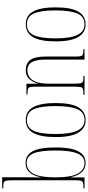

<svg xmlns="http://www.w3.org/2000/svg" viewBox="461 -1261 810 1772"><g transform="rotate(-90 866.0 -375.0)"><path d="M249 10Q196 10 163.5 -24.5Q131 -59 117 -126H115V0H14V-10H24Q53 -10 66.5 -14.5Q80 -19 84 -33.5Q88 -48 88 -77V-671Q88 -708 84 -724.5Q80 -741 66 -745.5Q52 -750 23 -750H14V-760H116V-561Q116 -535 115.5 -496Q115 -457 114 -404H116Q130 -473 162 -508.5Q194 -544 248 -544Q319 -544 355 -480Q391 -416 391 -267Q391 -162 373 -101.5Q355 -41 323 -15.5Q291 10 249 10ZM249 0Q285 0 310.5 -25.5Q336 -51 349.5 -110Q363 -169 363 -269Q363 -409 336.5 -471.5Q310 -534 249 -534Q184 -534 149.5 -473Q115 -412 115 -268Q115 -124 149.5 -62Q184 0 249 0Z M644 10Q569 10 528 -57Q487 -124 487 -267Q487 -405 525.5 -473.5Q564 -542 646 -542Q726 -542 763.5 -473Q801 -404 801 -267Q801 -122 761 -56Q721 10 644 10ZM645 0Q716 0 744.5 -66.5Q773 -133 773 -267Q773 -404 744.5 -468Q716 -532 644 -532Q573 -532 544 -468Q515 -404 515 -267Q515 -132 546.5 -66Q578 0 645 0Z M877 0V-10H885Q916 -10 930 -14.5Q944 -19 948 -35Q952 -51 952 -86V-451Q952 -486 948 -502Q944 -518 930 -522Q916 -526 885 -526H880V-536H979V-431H981Q995 -481 1024.5 -511.5Q1054 -542 1102 -542Q1170 -542 1200 -498.5Q1230 -455 1230 -363V-86Q1230 -51 1234 -35Q1238 -19 1251.5 -14.5Q1265 -10 1294 -10H1298V0H1202V-364Q1202 -441 1179.5 -484Q1157 -527 1102 -527Q1069 -527 1041 -508.5Q1013 -490 996.5 -447.5Q980 -405 980 -333V-86Q980 -51 984 -35Q988 -19 1002 -14.5Q1016 -10 1046 -10H1052V0Z M1527 10Q1452 10 1411 -57Q1370 -124 1370 -267Q1370 -405 1408.5 -473.5Q1447 -542 1529 -542Q1609 -542 1646.5 -473Q1684 -404 1684 -267Q1684 -122 1644 -56Q1604 10 1527 10ZM1528 0Q1599 0 1627.5 -66.5Q1656 -133 1656 -267Q1656 -404 1627.5 -468Q1599 -532 1527 -532Q1456 -532 1427 -468Q1398 -404 1398 -267Q1398 -132 1429.5 -66Q1461 0 1528 0Z"/></g></svg>

Font: Noto Serif Display ExtraCondensed Thin
Style: Regular
Weight: 100
Width: 2
Designer: Monotype Design Team
Foundry: Monotype Imaging Inc.
Version: Version 2.009